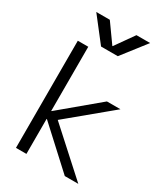

<svg xmlns="http://www.w3.org/2000/svg" viewBox="-229 -1061 1020 1164"><g transform="rotate(30 281.0 -478.5)"><path d="M80.1 0V-750H153.3V-300.8H155.3L417 -519.5H511.7L214.8 -273.4L516.6 0H421.9L155.3 -245.1H153.3V0ZM89.8 -957H184.6L277.3 -827.1H279.3L371.1 -957H466.8L336.9 -790H219.7Z"/></g></svg>

Font: GenEi M Gothic v2 Regular
Style: Regular
Weight: 400
Version: Version 2.0